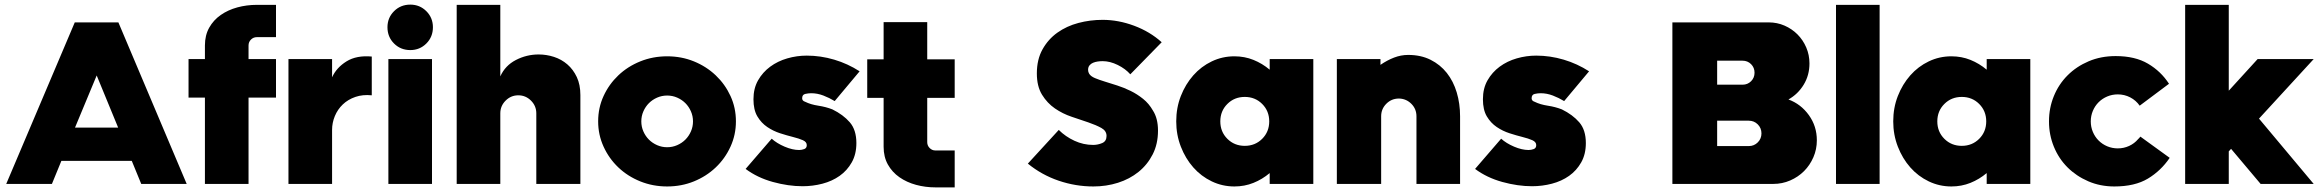

<svg xmlns="http://www.w3.org/2000/svg" viewBox="-20 -797 10046 832"><path d="M493 -700 789 0H592L551 -100H246L205 0H7L304 -700ZM492 -244 399 -470 305 -244Z M1176 -776V-636H1093Q1078 -636 1067.5 -625.5Q1057 -615 1057 -600V-541H1176V-374H1057V0H868V-374H797V-541H868V-600Q868 -644 886.5 -677Q905 -710 936.5 -732Q968 -754 1008.5 -765Q1049 -776 1093 -776Z M1419 0H1230V-541H1419V-462Q1438 -504 1481.5 -531Q1525 -558 1591 -552V-384Q1552 -388 1520 -377Q1488 -366 1465.5 -344.5Q1443 -323 1431 -294Q1419 -265 1419 -234Z M1758 -580Q1716 -580 1687.5 -608.5Q1659 -637 1659 -679Q1659 -720 1687.5 -748.5Q1716 -777 1758 -777Q1799 -777 1827.5 -748.5Q1856 -720 1856 -679Q1856 -637 1827.5 -608.5Q1799 -580 1758 -580ZM1663 -541H1852V0H1663Z M1959 0V-776H2148V-466Q2169 -513 2215.5 -537Q2262 -561 2314 -561Q2348 -561 2380.5 -550.5Q2413 -540 2438.5 -518Q2464 -496 2479.5 -463Q2495 -430 2495 -385V0H2304V-306Q2304 -338 2281 -361Q2258 -384 2226 -384Q2194 -384 2171 -361Q2148 -338 2148 -306V0Z M2871 -553Q2933 -553 2987 -531Q3041 -509 3081.5 -470.5Q3122 -432 3145.5 -381Q3169 -330 3169 -271Q3169 -213 3145.5 -161.5Q3122 -110 3081.5 -71.5Q3041 -33 2987 -11Q2933 11 2871 11Q2809 11 2754.5 -11Q2700 -33 2659.5 -71.5Q2619 -110 2595.5 -161.5Q2572 -213 2572 -271Q2572 -330 2595.5 -381Q2619 -432 2659.5 -470.5Q2700 -509 2754.5 -531Q2809 -553 2871 -553ZM2871 -383Q2848 -383 2827.5 -374Q2807 -365 2792 -350Q2777 -335 2768 -314.5Q2759 -294 2759 -271Q2759 -248 2768 -227.5Q2777 -207 2792 -192Q2807 -177 2827.5 -168Q2848 -159 2871 -159Q2894 -159 2914.5 -168Q2935 -177 2950 -192Q2965 -207 2974 -227.5Q2983 -248 2983 -271Q2983 -294 2974 -314.5Q2965 -335 2950 -350Q2935 -365 2914.5 -374Q2894 -383 2871 -383Z M3691 -177Q3691 -129 3671 -93.5Q3651 -58 3618.5 -35Q3586 -12 3544 -1Q3502 10 3458 10Q3396 10 3329 -8.5Q3262 -27 3211 -65L3324 -196Q3346 -176 3380 -161.5Q3414 -147 3443 -147Q3454 -147 3465 -151Q3476 -155 3476 -168Q3476 -182 3459 -189.5Q3442 -197 3416 -203.5Q3390 -210 3360.5 -219.5Q3331 -229 3305 -246.5Q3279 -264 3262 -292.5Q3245 -321 3245 -367Q3245 -414 3265 -449Q3285 -484 3317.5 -508Q3350 -532 3391.5 -544Q3433 -556 3476 -556Q3536 -556 3595 -538.5Q3654 -521 3705 -488L3597 -359Q3574 -373 3548 -383Q3522 -393 3495 -393Q3483 -393 3469.5 -390Q3456 -387 3456 -371Q3456 -360 3469 -356Q3493 -344 3526 -339Q3559 -334 3587 -323Q3634 -300 3662.5 -267Q3691 -234 3691 -177Z M3998 -701V-540H4117V-373H3998V-181Q3998 -166 4008.5 -155.5Q4019 -145 4033 -145H4117V15H4034Q3990 15 3949.5 4Q3909 -7 3877.5 -29Q3846 -51 3827.5 -84Q3809 -117 3809 -161V-373H3738V-540H3809V-701Z M4758 -711Q4826 -711 4894.5 -685.5Q4963 -660 5014 -614L4878 -475Q4857 -499 4823.5 -515.5Q4790 -532 4758 -532Q4748 -532 4737 -530.5Q4726 -529 4716.5 -525Q4707 -521 4701 -513.5Q4695 -506 4695 -494Q4695 -485 4700 -477Q4707 -466 4725 -458.5Q4743 -451 4767.5 -443.5Q4792 -436 4821.5 -426.5Q4851 -417 4879.5 -403Q4908 -389 4933.5 -368.5Q4959 -348 4976 -318Q4998 -284 4998 -231Q4998 -173 4975 -128Q4952 -83 4913.5 -52Q4875 -21 4824.5 -5Q4774 11 4718 11Q4641 11 4567.5 -14Q4494 -39 4434 -88L4568 -234Q4597 -205 4636 -187Q4675 -169 4717 -169Q4737 -169 4756 -177Q4775 -185 4775 -208Q4775 -230 4752.5 -242.5Q4730 -255 4696.5 -266.5Q4663 -278 4624 -291Q4585 -304 4551.5 -327Q4518 -350 4495.5 -386.5Q4473 -423 4473 -479Q4473 -539 4497.5 -583Q4522 -627 4562 -655.5Q4602 -684 4653 -697.5Q4704 -711 4758 -711Z M5329 -553Q5373 -553 5411.5 -537.5Q5450 -522 5482 -495V-541H5671V0H5482V-47Q5450 -20 5411.5 -4.5Q5373 11 5329 11Q5277 11 5231 -11Q5185 -33 5151 -71.5Q5117 -110 5097 -161.5Q5077 -213 5077 -271Q5077 -330 5097 -381Q5117 -432 5151 -470.5Q5185 -509 5231 -531Q5277 -553 5329 -553ZM5374 -377Q5329 -377 5298.5 -346.5Q5268 -316 5268 -271Q5268 -226 5298.5 -195.5Q5329 -165 5374 -165Q5419 -165 5449.5 -195.5Q5480 -226 5480 -271Q5480 -316 5449.5 -346.5Q5419 -377 5374 -377Z M6082 -559Q6137 -559 6179 -538Q6221 -517 6249.5 -481Q6278 -445 6292.5 -396.5Q6307 -348 6307 -293V0H6118V-293Q6118 -325 6096 -347Q6074 -369 6043 -370H6042Q6010 -370 5987.5 -347.5Q5965 -325 5965 -293V0H5773V-541H5962V-516Q5991 -536 6021 -547.5Q6051 -559 6082 -559Z M6852 -177Q6852 -129 6832 -93.5Q6812 -58 6779.5 -35Q6747 -12 6705 -1Q6663 10 6619 10Q6557 10 6490 -8.5Q6423 -27 6372 -65L6485 -196Q6507 -176 6541 -161.5Q6575 -147 6604 -147Q6615 -147 6626 -151Q6637 -155 6637 -168Q6637 -182 6620 -189.5Q6603 -197 6577 -203.5Q6551 -210 6521.5 -219.5Q6492 -229 6466 -246.5Q6440 -264 6423 -292.5Q6406 -321 6406 -367Q6406 -414 6426 -449Q6446 -484 6478.5 -508Q6511 -532 6552.5 -544Q6594 -556 6637 -556Q6697 -556 6756 -538.5Q6815 -521 6866 -488L6758 -359Q6735 -373 6709 -383Q6683 -393 6656 -393Q6644 -393 6630.5 -390Q6617 -387 6617 -371Q6617 -360 6630 -356Q6654 -344 6687 -339Q6720 -334 6748 -323Q6795 -300 6823.5 -267Q6852 -234 6852 -177Z M7227 0V-700H7644Q7681 -700 7713 -686Q7745 -672 7769 -648Q7793 -624 7807 -591.5Q7821 -559 7821 -522Q7821 -471 7796 -430Q7771 -389 7730 -366Q7784 -346 7818.5 -298Q7853 -250 7853 -189Q7853 -150 7838 -115.5Q7823 -81 7797.5 -55.5Q7772 -30 7737.5 -15Q7703 0 7664 0ZM7558 -274H7421V-164H7558Q7581 -164 7597 -180Q7613 -196 7613 -219Q7613 -242 7597 -258Q7581 -274 7558 -274ZM7531 -534H7421V-430H7531Q7553 -430 7568 -445Q7583 -460 7583 -482Q7583 -504 7568 -519Q7553 -534 7531 -534Z M7936 -776H8125V0H7936Z M8436 -553Q8480 -553 8518.5 -537.5Q8557 -522 8589 -495V-541H8778V0H8589V-47Q8557 -20 8518.5 -4.5Q8480 11 8436 11Q8384 11 8338 -11Q8292 -33 8258 -71.5Q8224 -110 8204 -161.5Q8184 -213 8184 -271Q8184 -330 8204 -381Q8224 -432 8258 -470.5Q8292 -509 8338 -531Q8384 -553 8436 -553ZM8481 -377Q8436 -377 8405.5 -346.5Q8375 -316 8375 -271Q8375 -226 8405.5 -195.5Q8436 -165 8481 -165Q8526 -165 8556.5 -195.5Q8587 -226 8587 -271Q8587 -316 8556.5 -346.5Q8526 -377 8481 -377Z M9148 -554Q9232 -554 9288 -521Q9344 -488 9379 -434L9252 -339Q9236 -362 9211 -375Q9186 -388 9157 -388Q9133 -388 9111.5 -379Q9090 -370 9074 -354Q9058 -338 9049 -316.5Q9040 -295 9040 -271Q9040 -247 9049 -225.5Q9058 -204 9074 -188Q9090 -172 9111.5 -163Q9133 -154 9157 -154Q9183 -154 9206 -164.5Q9229 -175 9245 -194Q9247 -196 9250 -199Q9253 -202 9255 -205L9382 -113Q9344 -57 9287.5 -23Q9231 11 9142 11Q9081 11 9029 -11.5Q8977 -34 8939 -72Q8901 -110 8880 -161.5Q8859 -213 8859 -270V-272Q8859 -329 8880 -380.5Q8901 -432 8939.5 -470.5Q8978 -509 9031 -531.5Q9084 -554 9148 -554Z M9638 -776V-404L9763 -541H10006L9769 -283L10006 0H9776L9648 -152L9638 -141V0H9449V-776Z"/></svg>

Font: Afrihost Sans Black
Style: Regular
Weight: 900
Foundry: https://www.afrihost.com
Version: Version 1.000